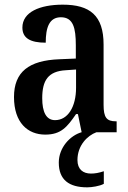

<svg xmlns="http://www.w3.org/2000/svg" viewBox="-20 -567 550 823"><path d="M174 10C242 10 268 -23 306 -78H314L330 0H329C281 14 232 65 232 130C232 204 276 236 354 236C373 236 407 231 425 221V167C404 174 387 177 370 177C336 177 312 159 312 119C312 56 355 14 393 0H480V-47H477C437 -47 424 -63 424 -118V-376C424 -501 365 -547 249 -547C150 -547 76 -515 76 -449C76 -404 109 -384 176 -384C176 -449 191 -493 241 -493C294 -493 305 -447 305 -373V-316L234 -313C104 -308 40 -259 40 -151C40 -41 99 10 174 10ZM216 -52C178 -52 161 -87 161 -146C161 -222 186 -262 263 -266L306 -269V-191C306 -109 271 -52 216 -52Z"/></svg>

Font: Noto Serif Armenian Condensed SemiBold
Style: Regular
Weight: 600
Width: 3
Designer: Monotype Design Team
Foundry: Monotype Imaging Inc.
Version: Version 2.008